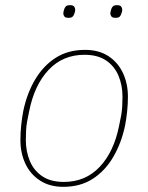

<svg xmlns="http://www.w3.org/2000/svg" viewBox="-20 -711 574 743"><path d="M225 12Q172 12 134.5 -12.5Q97 -37 78 -78Q59 -119 59 -169Q59 -198 62 -226.5Q65 -255 70 -281Q84 -349 115.5 -402.5Q147 -456 195 -487Q243 -518 309 -518Q363 -518 400 -493.5Q437 -469 456 -428Q475 -387 475 -337Q475 -308 472 -279.5Q469 -251 464 -225Q450 -158 418.5 -104Q387 -50 339 -19Q291 12 225 12ZM227 -7Q311 -7 366 -65.5Q421 -124 441 -225L449 -265Q452 -282 453 -300Q454 -318 454 -337Q454 -381 438.5 -418Q423 -455 390.5 -477Q358 -499 307 -499Q223 -499 168 -440.5Q113 -382 93 -281L85 -241Q82 -225 81 -207Q80 -189 80 -169Q80 -125 95.5 -88Q111 -51 143.5 -29Q176 -7 227 -7ZM245 -642Q233 -642 229 -647.5Q225 -653 225 -659Q225 -663 226 -666.5Q227 -670 228 -674Q230 -681 234.5 -686Q239 -691 251 -691Q263 -691 267 -685.5Q271 -680 271 -674Q271 -670 270.5 -667Q270 -664 268 -659Q266 -652 261.5 -647Q257 -642 245 -642ZM427 -642Q415 -642 411 -647.5Q407 -653 407 -659Q407 -663 408 -666.5Q409 -670 410 -674Q412 -681 416.5 -686Q421 -691 433 -691Q445 -691 449 -685.5Q453 -680 453 -674Q453 -670 452.5 -667Q452 -664 450 -659Q448 -652 443.5 -647Q439 -642 427 -642Z"/></svg>

Font: IBM Plex Sans Thin
Style: Italic
Weight: 250
Italic angle: -11.31°
Designer: Mike Abbink, Paul van der Laan, Pieter van Rosmalen
Foundry: Bold Monday
Version: Version 3.201